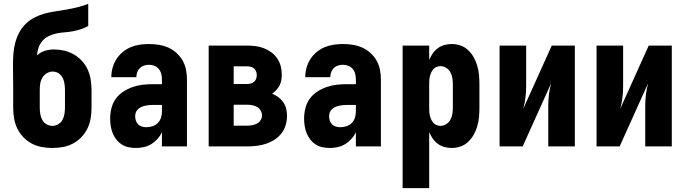

<svg xmlns="http://www.w3.org/2000/svg" viewBox="-20 -755 3540 990"><path d="M250 8Q223 8 195.5 3Q168 -2 143.5 -15Q119 -28 100 -48Q81 -68 69 -93Q57 -118 52.5 -145.5Q48 -173 48 -200V-292Q48 -323 47.5 -355Q47 -387 47 -419Q47 -448 49 -476.5Q51 -505 58 -532.5Q65 -560 78.5 -586Q92 -612 112.5 -632Q133 -652 158.5 -665Q184 -678 212 -685.5Q240 -693 268.5 -697Q297 -701 325 -706Q353 -711 381 -718Q409 -725 435 -735V-621Q417 -611 397 -604.5Q377 -598 356.5 -594Q336 -590 315 -588.5Q294 -587 273.5 -583Q253 -579 233.5 -570Q214 -561 200 -545.5Q186 -530 179 -510Q172 -490 171 -469Q188 -486 211 -493Q234 -500 257 -500Q284 -500 310.5 -494Q337 -488 360.5 -474.5Q384 -461 402.5 -441Q421 -421 432 -396.5Q443 -372 447.5 -345Q452 -318 452 -292V-200Q452 -173 447.5 -145.5Q443 -118 431 -93Q419 -68 400 -48Q381 -28 356.5 -15Q332 -2 304.5 3Q277 8 250 8ZM250 -106Q266 -106 280.5 -114.5Q295 -123 302.5 -137.5Q310 -152 312.5 -168Q315 -184 315 -200V-292Q315 -302 314 -312.5Q313 -323 310.5 -333.5Q308 -344 303 -353.5Q298 -363 290.5 -370.5Q283 -378 273 -382Q263 -386 252 -386Q236 -386 221.5 -377.5Q207 -369 198.5 -354.5Q190 -340 187.5 -324Q185 -308 185 -292V-200Q185 -184 187.5 -168Q190 -152 197.5 -137.5Q205 -123 219.5 -114.5Q234 -106 250 -106Z M681 8Q661 8 642.5 4Q624 0 608 -10Q592 -20 580 -35.5Q568 -51 561 -68.5Q554 -86 551 -105Q548 -124 548 -143Q548 -170 554.5 -196.5Q561 -223 576.5 -245Q592 -267 615 -282Q638 -297 663.5 -306Q689 -315 715.5 -318Q742 -321 769 -321H815V-346Q815 -360 811.5 -374Q808 -388 799 -399Q790 -410 776.5 -415.5Q763 -421 748 -421Q735 -421 722.5 -417Q710 -413 701 -404Q692 -395 687.5 -382.5Q683 -370 683 -357H554Q554 -382 560.5 -405.5Q567 -429 580 -449.5Q593 -470 612 -486Q631 -502 653.5 -511.5Q676 -521 700 -524.5Q724 -528 748 -528Q774 -528 799 -524Q824 -520 847 -510Q870 -500 889.5 -482.5Q909 -465 921.5 -443Q934 -421 939 -396Q944 -371 944 -346V0H815V-73Q806 -54 792 -38.5Q778 -23 760 -12Q742 -1 721.5 3.5Q701 8 681 8ZM734 -99Q750 -99 766 -104Q782 -109 793.5 -120.5Q805 -132 810 -148Q815 -164 815 -180V-214H769Q759 -214 749 -213Q739 -212 729 -210Q719 -208 709 -203.5Q699 -199 691.5 -192Q684 -185 680.5 -175.5Q677 -166 677 -155Q677 -144 680.5 -133Q684 -122 692 -114Q700 -106 711.5 -102.5Q723 -99 734 -99Z M1056 0V-520H1255Q1277 -520 1299 -517Q1321 -514 1341.5 -506Q1362 -498 1379.5 -485Q1397 -472 1409.5 -453.5Q1422 -435 1427.5 -413.5Q1433 -392 1433 -370Q1433 -356 1430.5 -341.5Q1428 -327 1421.5 -314.5Q1415 -302 1405 -291Q1395 -280 1383 -272Q1400 -265 1415 -254Q1430 -243 1440.5 -228Q1451 -213 1455.5 -194.5Q1460 -176 1460 -158Q1460 -134 1453 -110Q1446 -86 1431 -67Q1416 -48 1395 -34.5Q1374 -21 1351 -13.5Q1328 -6 1303.5 -3Q1279 0 1255 0ZM1185 -322H1255Q1264 -322 1273.5 -324.5Q1283 -327 1290.5 -333.5Q1298 -340 1301 -349.5Q1304 -359 1304 -368Q1304 -378 1300.5 -387Q1297 -396 1290 -402Q1283 -408 1273.5 -410.5Q1264 -413 1255 -413H1185ZM1185 -107H1255Q1268 -107 1281 -109.5Q1294 -112 1305.5 -118Q1317 -124 1324 -135.5Q1331 -147 1331 -160Q1331 -173 1324 -185Q1317 -197 1305.5 -203.5Q1294 -210 1281 -212.5Q1268 -215 1255 -215H1185Z M1681 8Q1661 8 1642.5 4Q1624 0 1608 -10Q1592 -20 1580 -35.5Q1568 -51 1561 -68.5Q1554 -86 1551 -105Q1548 -124 1548 -143Q1548 -170 1554.5 -196.5Q1561 -223 1576.5 -245Q1592 -267 1615 -282Q1638 -297 1663.5 -306Q1689 -315 1715.5 -318Q1742 -321 1769 -321H1815V-346Q1815 -360 1811.5 -374Q1808 -388 1799 -399Q1790 -410 1776.5 -415.5Q1763 -421 1748 -421Q1735 -421 1722.5 -417Q1710 -413 1701 -404Q1692 -395 1687.5 -382.5Q1683 -370 1683 -357H1554Q1554 -382 1560.5 -405.5Q1567 -429 1580 -449.5Q1593 -470 1612 -486Q1631 -502 1653.5 -511.5Q1676 -521 1700 -524.5Q1724 -528 1748 -528Q1774 -528 1799 -524Q1824 -520 1847 -510Q1870 -500 1889.5 -482.5Q1909 -465 1921.5 -443Q1934 -421 1939 -396Q1944 -371 1944 -346V0H1815V-73Q1806 -54 1792 -38.5Q1778 -23 1760 -12Q1742 -1 1721.5 3.5Q1701 8 1681 8ZM1734 -99Q1750 -99 1766 -104Q1782 -109 1793.5 -120.5Q1805 -132 1810 -148Q1815 -164 1815 -180V-214H1769Q1759 -214 1749 -213Q1739 -212 1729 -210Q1719 -208 1709 -203.5Q1699 -199 1691.5 -192Q1684 -185 1680.5 -175.5Q1677 -166 1677 -155Q1677 -144 1680.5 -133Q1684 -122 1692 -114Q1700 -106 1711.5 -102.5Q1723 -99 1734 -99Z M2056 215V-520H2193V-446Q2200 -463 2211 -479Q2222 -495 2237.5 -506.5Q2253 -518 2271.5 -523Q2290 -528 2309 -528Q2333 -528 2355.5 -520Q2378 -512 2395 -495.5Q2412 -479 2423.5 -458Q2435 -437 2441.5 -414Q2448 -391 2450 -367.5Q2452 -344 2452 -320V-200Q2452 -176 2450 -152.5Q2448 -129 2441.5 -106Q2435 -83 2423.5 -62Q2412 -41 2395 -24.5Q2378 -8 2355.5 0Q2333 8 2309 8Q2290 8 2271.5 3Q2253 -2 2237.5 -13.5Q2222 -25 2211 -41Q2200 -57 2193 -74V215ZM2251 -106Q2267 -106 2281 -115Q2295 -124 2302.5 -138Q2310 -152 2312.5 -168Q2315 -184 2315 -200V-320Q2315 -336 2312.5 -352Q2310 -368 2302.5 -382Q2295 -396 2281 -405Q2267 -414 2251 -414Q2241 -414 2231 -410Q2221 -406 2214 -398Q2207 -390 2203 -380.5Q2199 -371 2196.5 -361Q2194 -351 2193.5 -340.5Q2193 -330 2193 -320V-200Q2193 -190 2193.5 -179.5Q2194 -169 2196.5 -159Q2199 -149 2203 -139.5Q2207 -130 2214 -122Q2221 -114 2231 -110Q2241 -106 2251 -106Z M2556 0V-520H2693V-312Q2693 -282 2689.5 -252.5Q2686 -223 2678 -194L2825 -520H2944V0H2807V-208Q2807 -238 2810.5 -267.5Q2814 -297 2822 -326L2675 0Z M3056 0V-520H3193V-312Q3193 -282 3189.5 -252.5Q3186 -223 3178 -194L3325 -520H3444V0H3307V-208Q3307 -238 3310.5 -267.5Q3314 -297 3322 -326L3175 0Z"/></svg>

Font: Iosevka SS04 Heavy
Style: Regular
Weight: 900
Monospace: yes
Designer: Belleve Invis
Foundry: Belleve Invis
Version: Version 19.0.0; ttfautohint (v1.8.4)